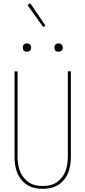

<svg xmlns="http://www.w3.org/2000/svg" viewBox="-20 -1186 540 1214"><path d="M250 8Q224 8 199 2.5Q174 -3 152.5 -16.5Q131 -30 114.5 -50.5Q98 -71 88.5 -95Q79 -119 75.5 -144Q72 -169 72 -195V-735H91V-195Q91 -172 94.5 -149Q98 -126 106 -104.5Q114 -83 128.5 -64.5Q143 -46 162 -33Q181 -20 204 -15Q227 -10 250 -10Q273 -10 296 -15Q319 -20 338 -33Q357 -46 371.5 -64.5Q386 -83 394 -104.5Q402 -126 405.5 -149Q409 -172 409 -195V-735H428V-195Q428 -169 424.5 -144Q421 -119 411.5 -95Q402 -71 385.5 -50.5Q369 -30 347.5 -16.5Q326 -3 301 2.5Q276 8 250 8ZM350 -859Q345 -859 339.5 -860.5Q334 -862 330.5 -865.5Q327 -869 325.5 -874.5Q324 -880 324 -885Q324 -890 325.5 -895.5Q327 -901 330.5 -904.5Q334 -908 339.5 -910Q345 -912 350 -912Q355 -912 360.5 -910Q366 -908 369.5 -904.5Q373 -901 375 -895.5Q377 -890 377 -885Q377 -880 375 -874.5Q373 -869 369.5 -865.5Q366 -862 360.5 -860.5Q355 -859 350 -859ZM150 -859Q145 -859 139.5 -860.5Q134 -862 130.5 -865.5Q127 -869 125.5 -874.5Q124 -880 124 -885Q124 -890 125.5 -895.5Q127 -901 130.5 -904.5Q134 -908 139.5 -910Q145 -912 150 -912Q155 -912 160.5 -910Q166 -908 169.5 -904.5Q173 -901 175 -895.5Q177 -890 177 -885Q177 -880 175 -874.5Q173 -869 169.5 -865.5Q166 -862 160.5 -860.5Q155 -859 150 -859ZM253 -1015 154 -1154 171 -1166 267 -1025Z"/></svg>

Font: Iosevka SS18 Thin
Style: Regular
Weight: 100
Monospace: yes
Designer: Belleve Invis
Foundry: Belleve Invis
Version: Version 25.1.1; ttfautohint (v1.8.4)